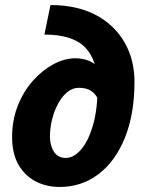

<svg xmlns="http://www.w3.org/2000/svg" viewBox="-20 -729 586 761"><path d="M217 12Q162 12 119.5 -11Q77 -34 52.5 -77.5Q28 -121 28 -185Q28 -253 50.5 -310Q73 -367 110.5 -409Q148 -451 192 -474.5Q236 -498 278 -498Q308 -498 332.5 -488Q357 -478 374 -457Q391 -436 397 -405L371 -333Q358 -358 340 -369.5Q322 -381 292 -381Q268 -381 247 -364Q226 -347 210.5 -318.5Q195 -290 186.5 -256Q178 -222 178 -187Q178 -152 194 -127.5Q210 -103 241 -103Q272 -103 301 -136Q330 -169 348.5 -232.5Q367 -296 367 -389Q367 -490 317.5 -541Q268 -592 156 -592L180 -709Q284 -709 358 -670.5Q432 -632 472.5 -563Q513 -494 513 -404Q513 -277 475 -183Q437 -89 370 -38.5Q303 12 217 12Z"/></svg>

Font: Source Sans 3 ExtraBold
Style: Italic
Weight: 800
Italic angle: -11°
Version: Version 3.052;hotconv 1.1.0;makeotfexe 2.6.0